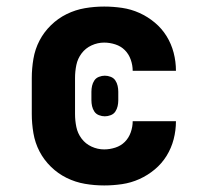

<svg xmlns="http://www.w3.org/2000/svg" viewBox="-20 -558 640 586"><path d="M298 8Q268 8 239 3Q210 -2 183.5 -15Q157 -28 135.5 -49Q114 -70 100.5 -96Q87 -122 82 -151.5Q77 -181 77 -210V-320Q77 -349 82 -378.5Q87 -408 100.5 -434Q114 -460 135.5 -481Q157 -502 183.5 -515Q210 -528 239 -533Q268 -538 298 -538Q325 -538 352.5 -534Q380 -530 405.5 -518.5Q431 -507 452.5 -489Q474 -471 488.5 -447.5Q503 -424 510 -397Q517 -370 517 -342Q517 -342 517 -342Q517 -342 517 -342H385Q385 -342 385 -342Q385 -342 385 -342Q385 -359 379 -376Q373 -393 361 -405Q349 -417 332 -422.5Q315 -428 298 -428Q278 -428 259.5 -419.5Q241 -411 229 -395Q217 -379 213 -359.5Q209 -340 209 -320V-210Q209 -190 213 -170.5Q217 -151 229 -135Q241 -119 259.5 -110.5Q278 -102 298 -102Q315 -102 332 -107.5Q349 -113 361 -125Q373 -137 379 -154Q385 -171 385 -188Q385 -188 385 -188Q385 -188 385 -188H517Q517 -188 517 -188Q517 -188 517 -188Q517 -160 510 -133Q503 -106 488.5 -82.5Q474 -59 452.5 -41Q431 -23 405.5 -11.5Q380 0 352.5 4Q325 8 298 8ZM300 -203Q291 -203 282 -206.5Q273 -210 268 -217.5Q263 -225 261 -234Q259 -243 259 -252V-278Q259 -287 261 -296Q263 -305 268 -312.5Q273 -320 282 -323.5Q291 -327 300 -327Q309 -327 318 -323.5Q327 -320 332 -312.5Q337 -305 339 -296Q341 -287 341 -278V-252Q341 -243 339 -234Q337 -225 332 -217.5Q327 -210 318 -206.5Q309 -203 300 -203Z"/></svg>

Font: Iosevka Slab XBdEx
Style: Regular
Weight: 800
Width: 7
Monospace: yes
Designer: Belleve Invis
Foundry: Belleve Invis
Version: Version 11.1.0; ttfautohint (v1.8.3)